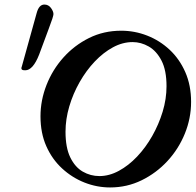

<svg xmlns="http://www.w3.org/2000/svg" viewBox="-20 -811 860 844"><path d="M464 13Q406 13 351.5 -8.5Q297 -30 253 -70.5Q209 -111 183.5 -168.5Q158 -226 158 -300Q158 -370 184.5 -437.5Q211 -505 259 -558.5Q307 -612 371.5 -644Q436 -676 513 -676Q572 -676 627 -654.5Q682 -633 725.5 -592.5Q769 -552 794.5 -494Q820 -436 820 -363Q820 -291 792.5 -223.5Q765 -156 716 -103Q667 -50 602.5 -18.5Q538 13 464 13ZM417 -37Q460 -37 502.5 -60Q545 -83 582.5 -122.5Q620 -162 649 -213Q678 -264 695 -320Q712 -376 712 -432Q712 -502 690 -544.5Q668 -587 634 -606.5Q600 -626 563 -626Q519 -626 476.5 -603Q434 -580 396.5 -540.5Q359 -501 330 -450Q301 -399 284.5 -343Q268 -287 268 -232Q268 -162 289 -119Q310 -76 344 -56.5Q378 -37 417 -37ZM91 -502Q80 -502 77 -504.5Q74 -507 74 -511Q74 -514 76 -519L141 -753Q151 -791 175 -791Q193 -791 204 -776Q215 -761 215 -749Q215 -744 210 -728.5Q205 -713 194 -684L152 -571Q125 -502 91 -502Z"/></svg>

Font: Junicode SmExp
Style: Bold Italic
Weight: 700
Width: 6
Italic angle: -11°
Designer: Peter S. Baker
Version: Version 2.205; ttfautohint (v1.8.4)